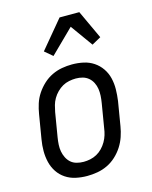

<svg xmlns="http://www.w3.org/2000/svg" viewBox="-115 -837 731 921"><g transform="rotate(-15 250.0 -376.5)"><path d="M203 8Q174 8 146.5 2Q119 -4 96.5 -19Q74 -34 59 -56.5Q44 -79 37.5 -106Q31 -133 31 -161.5Q31 -190 36 -219L56 -339Q60 -364 68 -389Q76 -414 91 -436.5Q106 -459 126 -477.5Q146 -496 170 -507.5Q194 -519 219.5 -523.5Q245 -528 270 -528Q299 -528 326.5 -522Q354 -516 376.5 -501Q399 -486 414.5 -463.5Q430 -441 436.5 -414Q443 -387 442.5 -358.5Q442 -330 438 -301L418 -181Q414 -156 405.5 -131Q397 -106 382.5 -83.5Q368 -61 348 -42.5Q328 -24 304 -12.5Q280 -1 254 3.5Q228 8 203 8ZM204 -62Q220 -62 237 -65.5Q254 -69 269.5 -77.5Q285 -86 297.5 -99Q310 -112 319 -127.5Q328 -143 333 -159.5Q338 -176 340 -192L360 -312Q363 -330 364 -347.5Q365 -365 362.5 -381.5Q360 -398 352.5 -413Q345 -428 332.5 -438.5Q320 -449 304 -453.5Q288 -458 270 -458Q254 -458 236.5 -454.5Q219 -451 204 -442.5Q189 -434 176 -421Q163 -408 154 -392.5Q145 -377 140.5 -360.5Q136 -344 133 -328L113 -208Q110 -190 109 -172.5Q108 -155 111 -138.5Q114 -122 121.5 -107Q129 -92 141 -81.5Q153 -71 169.5 -66.5Q186 -62 204 -62ZM195 -590 156 -623 271 -761H369L435 -619L390 -594L311 -704Z"/></g></svg>

Font: Iosevka Term Oblique
Style: Regular
Weight: 400
Italic angle: -9°
Monospace: yes
Designer: Belleve Invis
Foundry: Belleve Invis
Version: Version 31.4.0